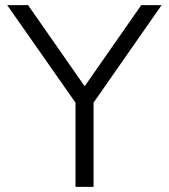

<svg xmlns="http://www.w3.org/2000/svg" viewBox="-20 -725 656 745"><path d="M273 0V-367L286 -308L8 -705H89L308 -391H309L528 -705H607L330 -308L343 -367V0Z"/></svg>

Font: Nunito Sans 7pt Light
Style: Regular
Weight: 300
Designer: Vernon Adams
Foundry: Vernon Adams
Version: Version 3.101;gftools[0.9.27]